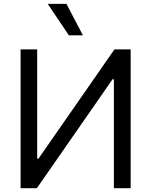

<svg xmlns="http://www.w3.org/2000/svg" viewBox="-20 -986 792 1006"><path d="M87.9 -727.1H174.8V-154.8H181.6L579.6 -727.1H664.6V0H576.7V-570.8H569.8L173.3 0H87.9ZM340.8 -800.8 230 -965.8H328.1L414.6 -800.8Z"/></svg>

Font: Sahel VF Regular
Style: Regular
Weight: 400
Foundry: Saber Rastikerdar (saber.rastikerdar@gmail.com)
Version: Version 3.4.0